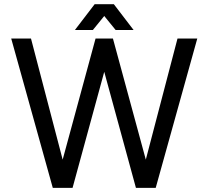

<svg xmlns="http://www.w3.org/2000/svg" viewBox="-20 -909 1009 929"><path d="M685.5 -136.7 526.4 -722.7H442.4L283.2 -136.7L129.9 -722.7H34.2L235.4 0H331.1L484.4 -561.5L637.7 0H733.4L934.6 -722.7H838.9ZM539.6 -763.7H626.5L530.8 -888.7H438ZM429.2 -763.7 530.8 -888.7H438L342.3 -763.7Z"/></svg>

Font: Giphurs SC
Style: Regular
Weight: 400
Version: Version 0.920